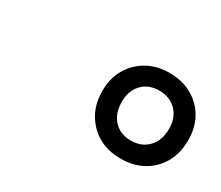

<svg xmlns="http://www.w3.org/2000/svg" viewBox="-68 -1165 715 620"><g transform="rotate(30 289.0 -855.5)"><path d="M418 -696Q371 -696 335.5 -716Q300 -736 279 -772Q258 -808 258 -857Q258 -904 279 -939.5Q300 -975 335.5 -995Q371 -1015 418 -1015Q465 -1015 501 -995Q537 -975 557.5 -939.5Q578 -904 578 -857Q578 -808 557.5 -772Q537 -736 501 -716Q465 -696 418 -696ZM418 -763Q457 -763 481.5 -788.5Q506 -814 506 -857Q506 -899 481.5 -924Q457 -949 418 -949Q378 -949 354 -924Q330 -899 330 -857Q330 -814 354 -788.5Q378 -763 418 -763Z"/></g></svg>

Font: Playwrite AU VIC
Style: Regular
Weight: 400
Designer: Veronika Burian, José Scaglione
Foundry: TypeTogether
Version: Version 1.002